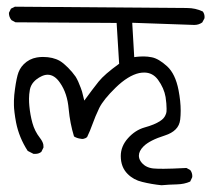

<svg xmlns="http://www.w3.org/2000/svg" viewBox="-20 -568 622 565"><path d="M528.8 -73.7Q481.9 -71.3 461.2 -71.3Q440.4 -71.3 430.7 -72.3Q405.8 -75.2 393.6 -93.8Q388.7 -101.6 388.7 -109.9Q388.7 -123.5 402.3 -137.2Q420.4 -155.3 465.3 -169.4Q485.4 -175.8 496.8 -187.3Q508.3 -198.7 510.3 -216.3Q511.7 -228.5 511.7 -242.2Q511.7 -270 505.4 -302.7Q496.1 -350.6 471.7 -373Q446.8 -395.5 426.8 -399.4Q414.6 -401.9 403.3 -401.9Q392.1 -401.9 382.8 -400.9L375 -399.9L369.1 -501L551.8 -494.6Q564.9 -494.6 575.2 -502L581.5 -513.7Q582 -515.6 582 -517.6Q582 -527.3 576.7 -534.2Q555.2 -544.4 530.8 -544.4L23.9 -548.3L12.2 -542.5L6.3 -530.3Q6.3 -529.8 6.3 -529.3Q6.3 -518.1 13.7 -508.8L25.4 -502.4L323.2 -500.5L330.6 -380.4Q287.1 -349.1 270 -327.6Q252.9 -306.2 228 -272Q223.1 -293 221.4 -298.6Q219.7 -304.2 217.8 -309.1Q210.4 -329.6 202.6 -342.3Q193.4 -355.5 180.4 -368.7Q167.5 -381.8 156.2 -388.7Q135.7 -400.4 106.4 -400.4Q97.2 -400.4 88.4 -398.9Q65.9 -395 49.8 -378.9Q36.6 -365.7 31.7 -346.7Q25.9 -324.7 22 -288.6Q21 -278.3 21 -272Q21 -265.6 21 -258.3Q21 -251 22.7 -236.8Q24.4 -222.7 27.3 -207.5Q36.1 -163.1 61.5 -124L78.6 -115.2Q81.1 -115.2 84 -115.2Q94.2 -115.2 101.6 -121.1L107.9 -133.8Q107.9 -134.8 107.9 -137Q107.9 -139.2 107.4 -143.1Q105.5 -151.9 97.2 -162.6Q82 -182.1 75.4 -206.1Q68.8 -230 66.4 -255.9Q65.4 -265.6 65.4 -277.8Q65.4 -290 67.9 -304.2Q72.8 -329.1 101.6 -343.3Q111.3 -348.1 120.1 -348.1Q140.6 -348.1 156.7 -324.2Q178.2 -293.5 182.1 -247.1Q186 -205.1 197.8 -166.5Q206.1 -161.1 217.8 -159.7Q219.7 -159.2 220.9 -159.2Q222.2 -159.2 223.1 -159.2Q224.1 -159.2 225.3 -159.4Q226.6 -159.7 227.8 -160.2Q229 -160.6 230 -160.9Q231 -161.1 231.9 -161.6Q234.4 -163.1 236.3 -164.6Q245.6 -184.1 251 -199.7Q260.7 -226.6 272 -250Q284.2 -274.9 320.3 -310.1Q356.9 -345.7 389.6 -353Q397.5 -354.5 404.3 -354.5Q429.2 -354.5 444.8 -333.5Q462.9 -308.6 467.3 -282.2Q470.2 -262.2 470.2 -248.5Q470.2 -245.1 470 -240Q469.7 -234.9 466.8 -229Q462.4 -218.8 451.2 -211.9Q435.5 -201.2 405.3 -192.9Q377.9 -185.1 356.7 -161.4Q335.4 -137.7 335.4 -108.9Q335.4 -76.2 355.5 -56.2Q373 -38.6 398.4 -32.7Q425.8 -25.9 455.1 -22.9Q477.5 -24.9 500 -25.4Q522.5 -25.9 539.6 -33.7L545.4 -45.9Q545.9 -47.9 545.9 -49.3Q545.9 -59.6 540 -67.4Z"/></svg>

Font: Bakudai
Style: ExtraLight
Weight: 200
Version: Version 1.48